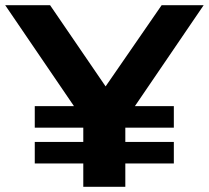

<svg xmlns="http://www.w3.org/2000/svg" viewBox="-34 -720 805 740"><path d="M751 -700H589L373 -387L159 -700H-14L251 -311H100V-228H287V-173H100V-90H287V0H449V-90H636V-173H449V-228H636V-311H486Z"/></svg>

Font: AWKNG-Font
Style: Bold
Weight: 700
Designer: Awakening Church
Foundry: Awakening Church
Version: Version 1.700;PS 001.700;hotconv 1.0.88;makeotf.lib2.5.64775